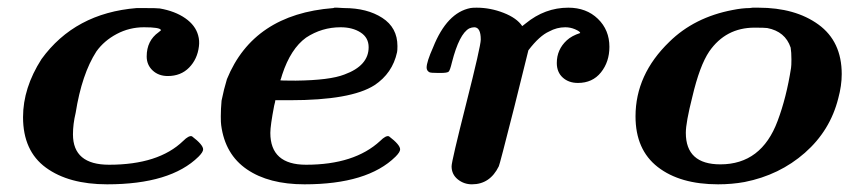

<svg xmlns="http://www.w3.org/2000/svg" viewBox="-20 -472 2221 500"><path d="M259 8Q159 8 99.5 -35.5Q40 -79 40 -167Q40 -243 88 -318Q175 -438 336 -451H352Q390 -451 396 -450Q436 -443 462.5 -424.5Q489 -406 496 -380Q500 -366 498 -351Q494 -318 472.5 -296Q451 -274 417 -274Q393 -274 377.5 -288.5Q362 -303 362 -325Q362 -366 393 -388Q401 -394 399 -394Q396 -401 355 -401Q317 -401 284 -383.5Q251 -366 231 -338Q193 -279 177 -178Q170 -149 170 -122Q170 -43 264 -43Q393 -43 457 -105Q472 -120 480 -117Q509 -95 509 -83Q509 -76 497 -64Q424 8 259 8Z M684 -126Q684 -43 777 -43Q903 -43 970 -105Q985 -120 993 -117Q1022 -95 1022 -83Q1022 -76 1010 -64Q937 8 773 8Q680 8 623 -31Q566 -70 556 -146Q555 -152 555 -169Q555 -188 557 -210Q563 -240 571 -266Q640 -435 848 -451L851 -452Q855 -452 858 -452Q860 -452 866.5 -451.5Q873 -451 876 -451Q936 -451 975.5 -425.5Q1015 -400 1015 -352Q1015 -340 1014 -336Q1002 -281 955 -250Q894 -211 735 -211H697Q697 -208 694 -197Q684 -145 684 -126ZM940 -349Q940 -374 919 -387.5Q898 -401 867 -401Q818 -401 777 -374Q737 -345 715 -278Q711 -264 710 -263Q710 -262 750 -262Q839 -263 877 -278Q940 -301 940 -349Z M1156 -39Q1156 -52 1194 -202Q1232 -352 1232 -369Q1232 -401 1215 -401Q1209 -401 1202 -398Q1176 -384 1157 -310Q1152 -289 1148.5 -285.5Q1145 -282 1127 -282H1122Q1101 -282 1098 -284Q1091 -288 1091 -296Q1091 -311 1108 -349Q1144 -439 1205 -451Q1210 -452 1221 -452Q1257 -452 1291.5 -438.5Q1326 -425 1340 -404L1349 -411Q1399 -452 1460 -452Q1507 -452 1537 -423Q1567 -394 1567 -350Q1567 -311 1545 -283.5Q1523 -256 1485 -256Q1461 -256 1445.5 -270Q1430 -284 1430 -308Q1430 -343 1456 -367Q1469 -379 1491 -386Q1491 -390 1477 -396Q1465 -401 1452 -401Q1430 -401 1410 -390Q1385 -379 1356 -341L1319 -192Q1281 -42 1279 -39Q1256 8 1209 8Q1188 8 1172 -5Q1156 -18 1156 -39Z M1850 8Q1751 8 1693 -37Q1635 -82 1635 -169Q1635 -278 1723 -363Q1788 -427 1888 -446Q1913 -451 1932 -451L1940 -452Q1949 -452 1955 -452Q2051 -452 2111.5 -408Q2172 -364 2172 -279Q2172 -249 2163 -216Q2142 -132 2076 -74Q2010 -16 1919 2Q1886 8 1850 8ZM1766 -126Q1766 -44 1856 -44Q1963 -44 2005 -157Q2028 -218 2040 -295Q2041 -301 2041 -317Q2041 -336 2039 -348Q2025 -390 1978 -399Q1971 -400 1945 -400Q1870 -400 1827 -338Q1802 -301 1783 -220Q1766 -153 1766 -126Z"/></svg>

Font: MathJax_Math
Style: Bold Italic
Weight: 700
Version: Version 1.1